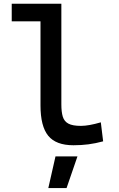

<svg xmlns="http://www.w3.org/2000/svg" viewBox="-20 -752 626 1007"><path d="M365.2 9.8Q273.4 9.8 232.9 -40Q192.4 -89.8 192.4 -199.2V-640.1H41.5V-732.4H301.8V-204.1Q301.8 -165 309.3 -140.1Q316.9 -115.2 338.9 -103.5Q360.8 -91.8 404.3 -91.8Q445.3 -91.8 508.8 -110.4L521 -10.7Q481.4 0 444.3 4.9Q407.2 9.8 365.2 9.8ZM233.4 234.4 271 68.4H386.2L329.1 234.4Z"/></svg>

Font: Caskaydia Cove Medium
Style: Regular
Weight: 500
Monospace: yes
Designer: Aaron Bell
Foundry: Saja Typeworks
Version: Version 4.300; ttfautohint (v1.8.3)